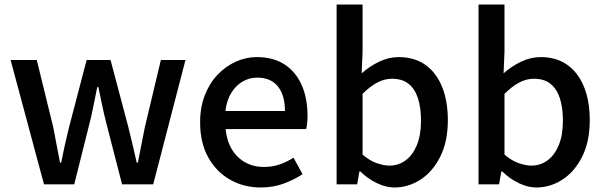

<svg xmlns="http://www.w3.org/2000/svg" viewBox="-20 -817 2683 851"><path d="M175 0 27 -551H143L216 -253Q224 -213 231 -174.5Q238 -136 246 -96H251Q259 -136 267.5 -174.5Q276 -213 286 -253L364 -551H470L549 -253Q559 -213 568 -174.5Q577 -136 586 -96H591Q599 -136 606.5 -174.5Q614 -213 622 -253L693 -551H802L659 0H521L451 -272Q441 -311 433 -350Q425 -389 416 -431H411Q402 -389 394.5 -349.5Q387 -310 377 -271L309 0Z M1136 14Q1061 14 1000 -20.5Q939 -55 903 -119.5Q867 -184 867 -275Q867 -342 888 -395.5Q909 -449 945 -486.5Q981 -524 1026 -544Q1071 -564 1118 -564Q1191 -564 1241 -531.5Q1291 -499 1317 -440.5Q1343 -382 1343 -304Q1343 -287 1341.5 -271.5Q1340 -256 1337 -245H980Q985 -193 1007.5 -155.5Q1030 -118 1066.5 -97.5Q1103 -77 1150 -77Q1187 -77 1219 -88Q1251 -99 1281 -118L1321 -45Q1283 -20 1236.5 -3Q1190 14 1136 14ZM979 -325H1243Q1243 -395 1211.5 -434Q1180 -473 1120 -473Q1086 -473 1056 -456Q1026 -439 1005.5 -406Q985 -373 979 -325Z M1728 14Q1691 14 1651 -5Q1611 -24 1577 -57H1573L1563 0H1472V-797H1587V-586L1583 -492Q1619 -524 1661.5 -544Q1704 -564 1747 -564Q1817 -564 1865.5 -529.5Q1914 -495 1939.5 -432Q1965 -369 1965 -284Q1965 -190 1931.5 -123Q1898 -56 1844 -21Q1790 14 1728 14ZM1706 -83Q1746 -83 1777.5 -106Q1809 -129 1827.5 -173.5Q1846 -218 1846 -282Q1846 -340 1832.5 -381.5Q1819 -423 1791 -445.5Q1763 -468 1717 -468Q1685 -468 1653 -451.5Q1621 -435 1587 -401V-132Q1618 -105 1649.5 -94Q1681 -83 1706 -83Z M2357 14Q2320 14 2280 -5Q2240 -24 2206 -57H2202L2192 0H2101V-797H2216V-586L2212 -492Q2248 -524 2290.5 -544Q2333 -564 2376 -564Q2446 -564 2494.5 -529.5Q2543 -495 2568.5 -432Q2594 -369 2594 -284Q2594 -190 2560.5 -123Q2527 -56 2473 -21Q2419 14 2357 14ZM2335 -83Q2375 -83 2406.5 -106Q2438 -129 2456.5 -173.5Q2475 -218 2475 -282Q2475 -340 2461.5 -381.5Q2448 -423 2420 -445.5Q2392 -468 2346 -468Q2314 -468 2282 -451.5Q2250 -435 2216 -401V-132Q2247 -105 2278.5 -94Q2310 -83 2335 -83Z"/></svg>

Font: Noto Sans KR Thin Medium
Style: Regular
Weight: 500
Version: Version 2.004-H2;hotconv 1.0.118;makeotfexe 2.5.65603